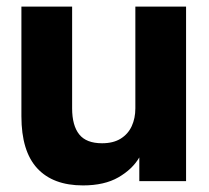

<svg xmlns="http://www.w3.org/2000/svg" viewBox="-20 -550 635 583"><path d="M232 13Q141 13 93 -39Q45 -91 45 -197V-530H199V-221Q199 -169 220.5 -142Q242 -115 290 -115Q324 -115 346.5 -129Q369 -143 380 -167Q391 -191 391 -221V-530H545V0H403V-72Q382 -36 339.5 -11.5Q297 13 232 13Z"/></svg>

Font: Golos Text
Style: Bold
Weight: 700
Designer: A.Korolkova, Vitaly Kuzmin
Foundry: ParaType Ltd
Version: Version 2.004